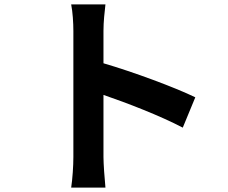

<svg xmlns="http://www.w3.org/2000/svg" viewBox="-20 -811 1040 874"><path d="M304 -791C311 -756 314 -706 314 -670V-96C314 -56 310 4 304 43H460C456 3 451 -67 451 -96V-379C559 -342 709 -284 812 -230L869 -368C777 -413 585 -484 451 -523V-670C451 -712 456 -756 460 -791Z"/></svg>

Font: Noto Sans KR Bold
Style: Regular
Weight: 700
Designer: Ryoko NISHIZUKA  (kana & ideographs); Paul D. Hunt (Latin, Greek & Cyrillic); Wenlong ZHANG  (bopomofo); Sandoll Communi
Foundry: Adobe Systems Incorporated
Version: Version 1.004;PS 1.004;hotconv 1.0.82;makeotf.lib2.5.63406